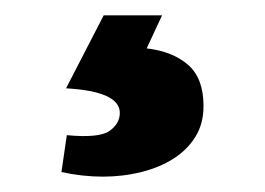

<svg xmlns="http://www.w3.org/2000/svg" viewBox="-20 -20 345 250"><path d="M191 0 171 43Q205 47 225 64.5Q245 82 245 118Q245 141 234.5 158Q224 175 206 186.5Q188 198 164 204Q140 210 114 210Q87 210 60 204L67 156Q109 160 122.5 150.5Q136 141 136 127Q136 99 66 95L115 0Z"/></svg>

Font: PT Sans Narrow
Style: Bold
Weight: 700
Width: 3
Designer: A.Korolkova, O.Umpeleva, V.Yefimov
Foundry: ParaType Ltd
Version: Version 2.003W OFL